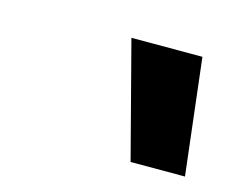

<svg xmlns="http://www.w3.org/2000/svg" viewBox="-45 -847 374 310"><g transform="rotate(15 142.0 -692.0)"><path d="M192.6 -595.3 142 -789.3H260.7L283.5 -595.3Z"/></g></svg>

Font: Georama ExtraCondensed Thin
Style: Italic
Weight: 100
Width: 2
Italic angle: -9°
Designer: Jean-Baptiste Levee
Foundry: Production Type
Version: Version 1.001